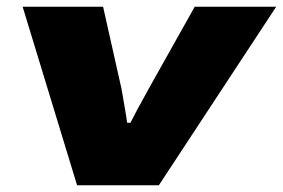

<svg xmlns="http://www.w3.org/2000/svg" viewBox="-20 -548 837 568"><path d="M208 0 47 -528H285L335 -305Q339 -290 342.5 -268Q346 -246 350 -224Q354 -202 356 -185H366Q375 -203 387 -225.5Q399 -248 411.5 -270Q424 -292 432 -307L556 -528H797L450 0Z"/></svg>

Font: Archivo Expanded Black
Style: Italic
Weight: 900
Width: 7
Italic angle: -10°
Designer: Hector Gatti
Foundry: Omnibus-Type
Version: Version 2.001